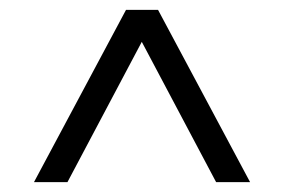

<svg xmlns="http://www.w3.org/2000/svg" viewBox="-20 -720 576 390"><path d="M49 -350 236 -700H301L488 -350H419L268 -635L117 -350Z"/></svg>

Font: Red Hat Display
Style: Regular
Weight: 300
Designer: Pentagram, MCKL
Foundry: Pentagram, MCKL
Version: Version 1.023